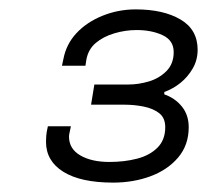

<svg xmlns="http://www.w3.org/2000/svg" viewBox="-20 -817 441 409"><path d="M221 -428Q152 -428 115 -451Q78 -474 78 -515Q78 -520 78.5 -527.5Q79 -535 82 -548H131Q130 -542 128.5 -536Q127 -530 127 -526Q127 -500 151 -486Q175 -472 213 -472Q245 -472 272 -479Q299 -486 315.5 -502.5Q332 -519 332 -546Q332 -566 319 -576Q306 -586 286 -590Q266 -594 245 -594H174L181 -637H254Q275 -637 297 -643.5Q319 -650 334.5 -665.5Q350 -681 350 -706Q350 -731 326.5 -742Q303 -753 271 -753Q247 -753 223.5 -746Q200 -739 184 -725.5Q168 -712 164 -690L162 -677H112L115 -691Q121 -723 143 -746.5Q165 -770 198.5 -783.5Q232 -797 269 -797Q328 -797 364.5 -775.5Q401 -754 401 -711Q401 -689 390.5 -671Q380 -653 364.5 -640.5Q349 -628 330 -621V-616Q353 -608 367.5 -590Q382 -572 382 -546Q382 -508 359.5 -481.5Q337 -455 300.5 -441.5Q264 -428 221 -428Z"/></svg>

Font: Archivo SemiExpanded ExtraLight
Style: Italic
Weight: 250
Width: 6
Italic angle: -10°
Designer: Hector Gatti
Foundry: Omnibus-Type
Version: Version 2.001